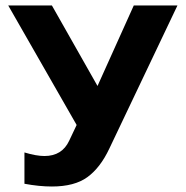

<svg xmlns="http://www.w3.org/2000/svg" viewBox="-20 -669 676 699"><path d="M626 -649H467L335 -356L169 -649H10L259 -214L232 -157C214.7 -119.7 184.7 -101 142 -101C122 -101 97.7 -105.3 69 -114V0C105 6.7 138.3 10 169 10C223.7 10 266.7 -1.3 298 -24C329.3 -46.7 356 -81.3 378 -128Z"/></svg>

Font: Play
Style: Bold
Weight: 700
Designer: Jonas Hecksher
Foundry: Jonas Hecksher, Playtypeª, e-types AS
Version: Version 1.002